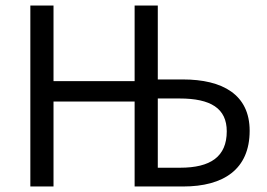

<svg xmlns="http://www.w3.org/2000/svg" viewBox="-20 -676 969 696"><path d="M90 0H174V-308H468V0H644C790 0 885 -62 885 -202C885 -333 787 -388 643 -388H552V-656H468V-382H174V-656H90ZM552 -68V-319H631C744 -319 802 -283 802 -200C802 -108 743 -68 633 -68Z"/></svg>

Font: DAIFUKU Sans
Style: Regular
Weight: 400
Designer: Original font ‘Source Han Sans JP’ : Paul D. Hunt
Foundry: Daifuku
Version: Version 1.000